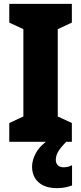

<svg xmlns="http://www.w3.org/2000/svg" viewBox="-20 -734 420 994"><path d="M352 0H28V-97L101 -131V-583L28 -617V-714H352V-617L279 -583V-131L352 -97ZM269 94Q269 111 279.5 121.5Q290 132 309 132Q322 132 333.5 129Q345 126 353 121V226Q340 231 320.5 235.5Q301 240 275 240Q214 240 180 210Q146 180 146 128Q146 95 166.5 57Q187 19 243 -19L323 0Q291 33 280 53Q269 73 269 94Z"/></svg>

Font: Noto Sans Gujarati UI Condensed Black
Style: Regular
Weight: 900
Width: 3
Designer: Jelle Bosma - Monotype Design Team, Universal Thirst
Foundry: Monotype Imaging Inc.
Version: Version 2.106; ttfautohint (v1.8.4.7-5d5b)